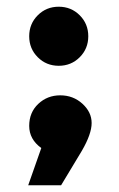

<svg xmlns="http://www.w3.org/2000/svg" viewBox="-20 -451 355 572"><path d="M103 -10Q67 -36 67 -76Q67 -116 94 -141.5Q121 -167 159.5 -167Q198 -167 225.5 -142Q253 -117 253 -84.5Q253 -52 224 -2L162 101H64ZM92.5 -280.5Q67 -306 67 -343Q67 -380 92.5 -405.5Q118 -431 155 -431Q192 -431 217.5 -405.5Q243 -380 243 -343Q243 -306 217.5 -280.5Q192 -255 155 -255Q118 -255 92.5 -280.5Z"/></svg>

Font: Montserrat Alternates
Style: Bold
Weight: 700
Version: Version 2.001